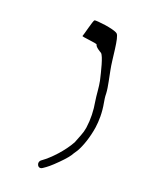

<svg xmlns="http://www.w3.org/2000/svg" viewBox="-100 -453 442 582"><g transform="rotate(20 121.0 -161.5)"><path d="M86 -343C84 -340 135 -337 135 -333C136 -325 153 -316 156 -314C165 -307 176 -260 182 -234C186 -216 187 -187 190 -170C195 -142 196 -114 192 -86C191 -81 190 -76 189 -72C188 -68 183 -54 174 -32C156 1 123 36 99 53C84 62 95 85 110 74C122 66 131 59 151 39C167 23 178 10 183 0L191 -12C202 -31 213 -63 218 -96C221 -118 222 -144 216 -176C215 -182 213 -192 213 -204C212 -225 204 -256 201 -274C194 -307 191 -378 180 -386C167 -396 108 -402 104 -400C100 -398 88 -346 86 -343Z"/></g></svg>

Font: FailCity
Style: OBL
Weight: 400
Version: Version 1